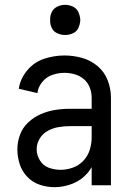

<svg xmlns="http://www.w3.org/2000/svg" viewBox="-20 -768 540 796"><path d="M206 8Q175 8 145 -2Q115 -12 93 -35Q71 -58 61.5 -88Q52 -118 52 -149Q52 -180 63 -209.5Q74 -239 97 -260.5Q120 -282 148.5 -294.5Q177 -307 207.5 -312Q238 -317 269 -317H360V-363Q360 -385 352 -405.5Q344 -426 327.5 -440Q311 -454 290 -460Q269 -466 247 -466Q222 -466 197 -457.5Q172 -449 155 -428Q138 -407 135 -382L58 -400Q64 -442 93 -476.5Q122 -511 163.5 -524.5Q205 -538 247 -538Q284 -538 320 -528Q356 -518 384.5 -494Q413 -470 426.5 -435Q440 -400 440 -363V0H360V-75Q353 -63 344 -52Q319 -22 282 -7Q245 8 206 8ZM360 -198V-245H269Q246 -245 222.5 -241Q199 -237 178 -225.5Q157 -214 144.5 -193.5Q132 -173 132 -149Q132 -125 145.5 -103Q159 -81 182.5 -72.5Q206 -64 231.5 -64Q257 -64 282 -73Q307 -82 325.5 -101.5Q344 -121 352 -146.5Q360 -172 360 -198ZM250 -623Q233 -623 217.5 -630Q202 -637 194.5 -652.5Q187 -668 188 -685Q187 -702 194.5 -717.5Q202 -733 217.5 -740.5Q233 -748 250 -748Q267 -748 282.5 -740.5Q298 -733 305 -717.5Q312 -702 313 -685Q312 -668 305 -652.5Q298 -637 282.5 -630Q267 -623 250 -623Z"/></svg>

Font: Iosevka SS08
Style: Regular
Weight: 400
Monospace: yes
Designer: Belleve Invis
Foundry: Belleve Invis
Version: 2.1.0; ttfautohint (v1.8.2)